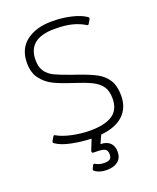

<svg xmlns="http://www.w3.org/2000/svg" viewBox="-164 -791 900 1101"><g transform="rotate(-20 286.0 -240.5)"><path d="M230 198Q221 192 219 189.5Q217 187 220 180L228 163Q231 155 237 155Q238 155 246 159Q266 171 295 171Q320 171 330 162.5Q340 154 340 134Q340 109 324 101.5Q308 94 271 94H258Q250 94 247.5 89.5Q245 85 248 78L273 15Q215 13 156 1.5Q97 -10 63 -33Q57 -37 56 -40Q55 -43 58 -49L71 -71Q74 -77 78 -77Q80 -77 85 -74Q117 -55 172.5 -43Q228 -31 283 -31Q372 -31 418.5 -61.5Q465 -92 465 -161Q465 -208 445 -235.5Q425 -263 387 -281.5Q349 -300 274 -324Q212 -344 170.5 -364.5Q129 -385 101 -422.5Q73 -460 73 -518Q73 -605 132 -650Q191 -695 288 -695Q352 -695 406.5 -682Q461 -669 491 -648Q497 -644 498 -641Q499 -638 496 -632L483 -610Q480 -604 476 -604Q473 -604 469 -607Q437 -627 394.5 -638Q352 -649 288 -649Q125 -649 125 -518Q125 -474 143.5 -448Q162 -422 195 -406Q228 -390 297 -366Q305 -364 321 -358Q393 -333 432 -312Q471 -291 494 -255Q517 -219 517 -160Q517 -85 470 -41Q423 3 333 12L310 62Q346 62 367 81Q388 100 388 136Q388 174 363 194Q338 214 295 214Q256 214 230 198Z"/></g></svg>

Font: Mitr ExtraLight
Style: Regular
Weight: 275
Designer: Thanarat Vachiruckul
Foundry: Cadson Demak Co.,Ltd.
Version: Version 1.001